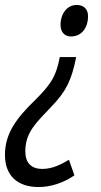

<svg xmlns="http://www.w3.org/2000/svg" viewBox="-59 -561 409 774"><path d="M250 -541C211 -541 185 -505 185 -461C185 -432 201 -414 227 -414C273 -414 296 -453 296 -495C296 -525 278 -541 250 -541ZM248 -331H182C167 -251 145 -220 81 -156C10 -87 -39 -25 -39 63C-39 147 11 193 97 193C146 193 197 176 241 146L219 83C186 103 151 120 111 120C68 120 43 96 43 49C43 -29 89 -68 149 -132C207 -192 230 -238 248 -331Z"/></svg>

Font: Noto Sans Condensed
Style: Italic
Weight: 400
Width: 3
Italic angle: -12°
Designer: Monotype Design Team
Foundry: Monotype Imaging Inc.
Version: Version 2.013